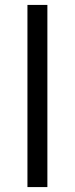

<svg xmlns="http://www.w3.org/2000/svg" viewBox="-20 -760 304 780"><path d="M91.5 0V-740H172.5V0Z"/></svg>

Font: Encode Sans Semi Expanded
Style: Regular
Weight: 400
Width: 6
Designer: Multiple Designers
Foundry: Impallari Type
Version: Version 3.000; ttfautohint (v1.8.3) -l 8 -r 50 -G 200 -x 14 